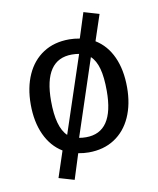

<svg xmlns="http://www.w3.org/2000/svg" viewBox="-87 -724 758 922"><g transform="rotate(-10 292.0 -263.0)"><path d="M527 -264Q527 -182 499 -119.5Q471 -57 418 -22.5Q365 12 292 12Q268 12 241 7L202 130L127 108L169 -19Q115 -52 86 -115Q57 -178 57 -263Q57 -345 85 -407.5Q113 -470 166 -504.5Q219 -539 293 -539Q317 -539 344 -534L383 -656L458 -634L416 -508Q470 -475 498.5 -412.5Q527 -350 527 -264ZM156 -263Q156 -134 204 -89L328 -462Q311 -465 293 -465Q156 -465 156 -263ZM428 -264Q428 -331 416.5 -373Q405 -415 381 -437L258 -65Q273 -62 292 -62Q428 -62 428 -264Z"/></g></svg>

Font: Fira GO
Style: Regular
Weight: 400
Designer: Carrois Corporate
Foundry: Carrois Corporate GbR
Version: Version 0.300